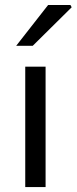

<svg xmlns="http://www.w3.org/2000/svg" viewBox="-20 -755 309 775"><path d="M81.9 0V-486H164V0ZM45.2 -570 174.1 -734.7H264.4L269.3 -725.6L112 -570Z"/></svg>

Font: SourceSans3VF
Style: Regular
Weight: 200
Designer: Paul D. Hunt
Foundry: Adobe
Version: Version 3.052;hotconv 1.1.0;makeotfexe 2.6.0